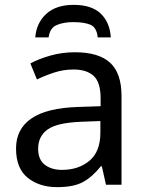

<svg xmlns="http://www.w3.org/2000/svg" viewBox="-20 -760 601 790"><path d="M288 -545Q386 -545 433 -502Q480 -459 480 -365V0H416L399 -76H395Q360 -32 321.5 -11Q283 10 215 10Q142 10 94 -28.5Q46 -67 46 -149Q46 -229 109 -272.5Q172 -316 303 -320L394 -323V-355Q394 -422 365 -448Q336 -474 283 -474Q241 -474 203 -461.5Q165 -449 132 -433L105 -499Q140 -518 188 -531.5Q236 -545 288 -545ZM393 -262 314 -259Q214 -255 175.5 -227Q137 -199 137 -148Q137 -103 164.5 -82Q192 -61 235 -61Q303 -61 348 -98.5Q393 -136 393 -214ZM283 -740Q357 -740 394.5 -704Q432 -668 436 -606H382Q378 -647 352.5 -658Q327 -669 281 -669Q242 -669 213.5 -657Q185 -645 180 -606H125Q130 -666 170.5 -703Q211 -740 283 -740Z"/></svg>

Font: Noto Sans IKEA
Style: Regular
Weight: 400
Designer: Monotype Design Team
Foundry: Monotype Imaging Inc.
Version: Version 2.001